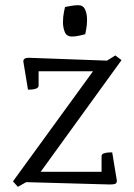

<svg xmlns="http://www.w3.org/2000/svg" viewBox="-20 -712 519 741"><path d="M372 -49V-109Q372 -117 380.5 -120Q389 -123 399 -123.5Q409 -124 413 -124L431 -15Q431 -5 424.5 -2.5Q418 0 404 0L81 -9L49 9L30 -12L339 -437H129V-382Q129 -374 120.5 -370.5Q112 -367 102 -366.5Q92 -366 88 -366L70 -475Q70 -489 91 -489L393 -478L425 -498L449 -480L137 -49ZM282 -692Q301 -692 308.5 -675Q316 -658 316 -636Q316 -616 312.5 -598Q309 -580 309 -580Q309 -580 291 -575.5Q273 -571 258 -571Q237 -571 230 -588.5Q223 -606 223 -626Q223 -648 227 -666.5Q231 -685 231 -685Q231 -685 249.5 -688.5Q268 -692 282 -692Z"/></svg>

Font: Mate SC
Style: Regular
Weight: 400
Designer: Eduardo Rodriguez Tunni
Foundry: Eduardo Rodriguez Tunni
Version: Version 1.003; ttfautohint (v1.8.4.7-5d5b);gftools[0.9.24]